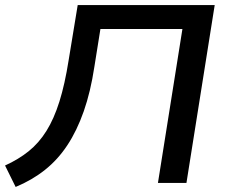

<svg xmlns="http://www.w3.org/2000/svg" viewBox="-30 -725 899 761"><path d="M32 16 -10 -69Q43 -93 83.5 -125.5Q124 -158 154 -206Q184 -254 205.5 -322.5Q227 -391 242 -486L278 -705H821L709 0H596L693 -610H368L344 -460Q329 -361 302 -284Q275 -207 237 -149.5Q199 -92 148 -51.5Q97 -11 32 16Z"/></svg>

Font: Nunito Sans 10pt SemiExpanded SemiBold
Style: Italic
Weight: 600
Width: 6
Italic angle: -9°
Designer: Vernon Adams
Foundry: Vernon Adams
Version: Version 3.101;gftools[0.9.27]